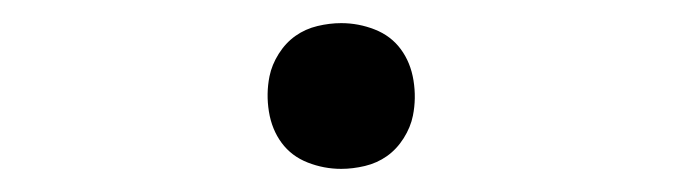

<svg xmlns="http://www.w3.org/2000/svg" viewBox="-20 -408 590 166"><path d="M275 -262Q260 -262 246 -267.5Q232 -273 223.5 -284.5Q215 -296 212.5 -311.5Q210 -327 213 -342Q215 -352 221 -361.5Q227 -371 235.5 -377Q244 -383 254.5 -385.5Q265 -388 275 -388Q290 -388 304 -382.5Q318 -377 326.5 -365.5Q335 -354 337.5 -338.5Q340 -323 337 -308Q335 -298 329 -288.5Q323 -279 314.5 -273Q306 -267 295.5 -264.5Q285 -262 275 -262Z"/></svg>

Font: Lode Dark Term
Style: Italic
Weight: 400
Italic angle: -11°
Monospace: yes
Designer: Belleve Invis
Foundry: Belleve Invis
Version: Version 29.2.0